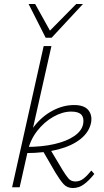

<svg xmlns="http://www.w3.org/2000/svg" viewBox="-20 -943 523 967"><path d="M41 0 200 -711H239L79 0ZM347 4Q318 4 300 -16Q282 -36 259 -74L194 -186L231 -194L295 -87Q312 -59 325 -44Q338 -29 360 -29Q383 -29 402 -44.5Q421 -60 440 -84L455 -67Q428 -33 402.5 -14.5Q377 4 347 4ZM109 -172 110 -203Q192 -203 254.5 -217.5Q317 -232 355 -258.5Q393 -285 399 -320Q404 -350 389.5 -365.5Q375 -381 339 -381Q295 -381 249 -355Q203 -329 168 -284.5Q133 -240 120 -183H95Q111 -254 151 -305.5Q191 -357 244.5 -385.5Q298 -414 353 -414Q403 -414 424 -389.5Q445 -365 439 -327Q430 -279 387 -244Q344 -209 273.5 -190.5Q203 -172 109 -172ZM210 -753 221 -778 364 -923H398L240 -753ZM210 -753 124 -923H157L237 -779L240 -753Z"/></svg>

Font: Ysabeau ExtraLight
Style: Italic
Weight: 250
Italic angle: -12°
Version: Version 2.000;gftools[0.9.27.dev2+g8671c4b]